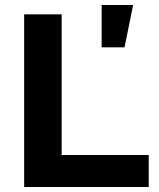

<svg xmlns="http://www.w3.org/2000/svg" viewBox="-20 -743 631 763"><path d="M76 0V-686H225V-127H571V0ZM384 -555V-723H509L475 -555Z"/></svg>

Font: Archivo SemiBold
Style: Bold
Weight: 700
Version: Version 2.001